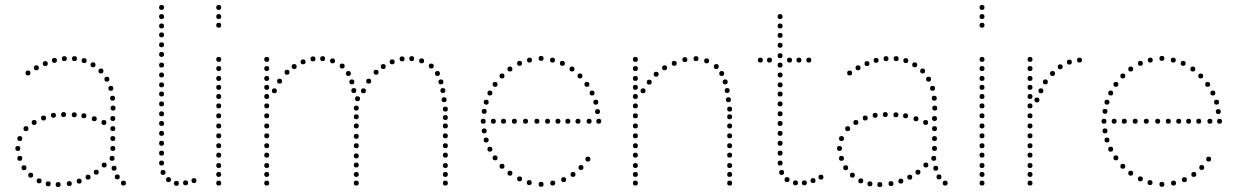

<svg xmlns="http://www.w3.org/2000/svg" viewBox="-20 -750 5001 776"><path d="M200 -496Q190 -496 190 -506Q190 -516 200 -516Q210 -516 210 -506Q210 -496 200 -496ZM240 -503Q230 -503 230 -513Q230 -523 240 -523Q250 -523 250 -513Q250 -503 240 -503ZM281 -503Q271 -503 271 -513Q271 -523 281 -523Q291 -523 291 -513Q291 -503 281 -503ZM320 -495Q310 -495 310 -505Q310 -515 320 -515Q330 -515 330 -505Q330 -495 320 -495ZM127 -466Q117 -466 117 -476Q117 -486 127 -486Q137 -486 137 -476Q137 -466 127 -466ZM356 -478Q346 -478 346 -488Q346 -498 356 -498Q366 -498 366 -488Q366 -478 356 -478ZM388 -453Q378 -453 378 -463Q378 -473 388 -473Q398 -473 398 -463Q398 -453 388 -453ZM412 -420Q402 -420 402 -430Q402 -440 412 -440Q422 -440 422 -430Q422 -420 412 -420ZM428 -383Q418 -383 418 -393Q418 -403 428 -403Q438 -403 438 -393Q438 -383 428 -383ZM435 -343Q425 -343 425 -353Q425 -363 435 -363Q445 -363 445 -353Q445 -343 435 -343ZM437 -303Q427 -303 427 -313Q427 -323 437 -323Q447 -323 447 -313Q447 -303 437 -303ZM156 -263Q146 -263 146 -273Q146 -283 156 -283Q166 -283 166 -273Q166 -263 156 -263ZM196 -274Q186 -274 186 -284Q186 -294 196 -294Q206 -294 206 -284Q206 -274 196 -274ZM361 -260Q351 -260 351 -270Q351 -280 361 -280Q371 -280 371 -270Q371 -260 361 -260ZM400 -245Q390 -245 390 -255Q390 -265 400 -265Q410 -265 410 -255Q410 -245 400 -245ZM436 -261Q426 -261 426 -271Q426 -281 436 -281Q446 -281 446 -271Q446 -261 436 -261ZM85 -220Q75 -220 75 -230Q75 -240 85 -240Q95 -240 95 -230Q95 -220 85 -220ZM436 -220Q426 -220 426 -230Q426 -240 436 -240Q446 -240 446 -230Q446 -220 436 -220ZM60 -180Q50 -180 50 -190Q50 -200 60 -200Q70 -200 70 -190Q70 -180 60 -180ZM436 -180Q426 -180 426 -190Q426 -200 436 -200Q446 -200 446 -190Q446 -180 436 -180ZM436 -140Q426 -140 426 -150Q426 -160 436 -160Q446 -160 446 -150Q446 -140 436 -140ZM60 -100Q50 -100 50 -110Q50 -120 60 -120Q70 -120 70 -110Q70 -100 60 -100ZM433 -100Q423 -100 423 -110Q423 -120 433 -120Q443 -120 443 -110Q443 -100 433 -100ZM77 -62Q67 -62 67 -72Q67 -82 77 -82Q87 -82 87 -72Q87 -62 77 -62ZM401 -73Q391 -73 391 -83Q391 -93 401 -93Q411 -93 411 -83Q411 -73 401 -73ZM441 -60Q431 -60 431 -70Q431 -80 441 -80Q451 -80 451 -70Q451 -60 441 -60ZM104 -32Q94 -32 94 -42Q94 -52 104 -52Q114 -52 114 -42Q114 -32 104 -32ZM336 -24Q326 -24 326 -34Q326 -44 336 -44Q346 -44 346 -34Q346 -24 336 -24ZM369 -44Q359 -44 359 -54Q359 -64 369 -64Q379 -64 379 -54Q379 -44 369 -44ZM454 -25Q444 -25 444 -35Q444 -45 454 -45Q464 -45 464 -35Q464 -25 454 -25ZM163 -483Q153 -483 153 -493Q153 -503 163 -503Q173 -503 173 -493Q173 -483 163 -483ZM93 -445Q83 -445 83 -455Q83 -465 93 -465Q103 -465 103 -455Q103 -445 93 -445ZM479 0Q469 0 469 -10Q469 -20 479 -20Q489 -20 489 -10Q489 0 479 0ZM52 -140Q42 -140 42 -150Q42 -160 52 -160Q62 -160 62 -150Q62 -140 52 -140ZM319 -272Q309 -272 309 -282Q309 -292 319 -292Q329 -292 329 -282Q329 -272 319 -272ZM280 -276Q270 -276 270 -286Q270 -296 280 -296Q290 -296 290 -286Q290 -276 280 -276ZM237 -277Q227 -277 227 -287Q227 -297 237 -297Q247 -297 247 -287Q247 -277 237 -277ZM118 -245Q108 -245 108 -255Q108 -265 118 -265Q128 -265 128 -255Q128 -245 118 -245ZM138 -9Q128 -9 128 -19Q128 -29 138 -29Q148 -29 148 -19Q148 -9 138 -9ZM175 3Q165 3 165 -7Q165 -17 175 -17Q185 -17 185 -7Q185 3 175 3ZM215 6Q205 6 205 -4Q205 -14 215 -14Q225 -14 225 -4Q225 6 215 6ZM260 2Q250 2 250 -8Q250 -18 260 -18Q270 -18 270 -8Q270 2 260 2ZM300 -8Q290 -8 290 -18Q290 -28 300 -28Q310 -28 310 -18Q310 -8 300 -8Z M764 -10Q754 -10 754 -20Q754 -30 764 -30Q774 -30 774 -20Q774 -10 764 -10ZM633 -241Q623 -241 623 -251Q623 -261 633 -261Q643 -261 643 -251Q643 -241 633 -241ZM633 -201Q623 -201 623 -211Q623 -221 633 -221Q643 -221 643 -211Q643 -201 633 -201ZM633 -161Q623 -161 623 -171Q623 -181 633 -181Q643 -181 643 -171Q643 -161 633 -161ZM633 -121Q623 -121 623 -131Q623 -141 633 -141Q643 -141 643 -131Q643 -121 633 -121ZM633 -81Q623 -81 623 -91Q623 -101 633 -101Q643 -101 643 -91Q643 -81 633 -81ZM639 -43Q629 -43 629 -53Q629 -63 639 -63Q649 -63 649 -53Q649 -43 639 -43ZM661 -14Q651 -14 651 -24Q651 -34 661 -34Q671 -34 671 -24Q671 -14 661 -14ZM633 -559Q623 -559 623 -569Q623 -579 633 -579Q643 -579 643 -569Q643 -559 633 -559ZM633 -520Q623 -520 623 -530Q623 -540 633 -540Q643 -540 643 -530Q643 -520 633 -520ZM633 -477Q623 -477 623 -487Q623 -497 633 -497Q643 -497 643 -487Q643 -477 633 -477ZM633 -397Q623 -397 623 -407Q623 -417 633 -417Q643 -417 643 -407Q643 -397 633 -397ZM633 -360Q623 -360 623 -370Q623 -380 633 -380Q643 -380 643 -370Q643 -360 633 -360ZM633 -320Q623 -320 623 -330Q623 -340 633 -340Q643 -340 643 -330Q643 -320 633 -320ZM633 -280Q623 -280 623 -290Q623 -300 633 -300Q643 -300 643 -290Q643 -280 633 -280ZM633 -710Q623 -710 623 -720Q623 -730 633 -730Q643 -730 643 -720Q643 -710 633 -710ZM633 -673Q623 -673 623 -683Q623 -693 633 -693Q643 -693 643 -683Q643 -673 633 -673ZM633 -635Q623 -635 623 -645Q623 -655 633 -655Q643 -655 643 -645Q643 -635 633 -635ZM633 -599Q623 -599 623 -609Q623 -619 633 -619Q643 -619 643 -609Q643 -599 633 -599ZM633 -437Q623 -437 623 -447Q623 -457 633 -457Q643 -457 643 -447Q643 -437 633 -437ZM693 1Q683 1 683 -9Q683 -19 693 -19Q703 -19 703 -9Q703 1 693 1ZM730 -1Q720 -1 720 -11Q720 -21 730 -21Q740 -21 740 -11Q740 -1 730 -1Z M864 -231Q854 -231 854 -241Q854 -251 864 -251Q874 -251 874 -241Q874 -231 864 -231ZM864 -191Q854 -191 854 -201Q854 -211 864 -211Q874 -211 874 -201Q874 -191 864 -191ZM864 -151Q854 -151 854 -161Q854 -171 864 -171Q874 -171 874 -161Q874 -151 864 -151ZM864 -113Q854 -113 854 -123Q854 -133 864 -133Q874 -133 874 -123Q874 -113 864 -113ZM864 -71Q854 -71 854 -81Q854 -91 864 -91Q874 -91 874 -81Q874 -71 864 -71ZM864 -35Q854 -35 854 -45Q854 -55 864 -55Q874 -55 874 -45Q874 -35 864 -35ZM864 0Q854 0 854 -10Q854 -20 864 -20Q874 -20 874 -10Q874 0 864 0ZM864 -500Q854 -500 854 -510Q854 -520 864 -520Q874 -520 874 -510Q874 -500 864 -500ZM864 -387Q854 -387 854 -397Q854 -407 864 -407Q874 -407 874 -397Q874 -387 864 -387ZM864 -350Q854 -350 854 -360Q854 -370 864 -370Q874 -370 874 -360Q874 -350 864 -350ZM864 -312Q854 -312 854 -322Q854 -332 864 -332Q874 -332 874 -322Q874 -312 864 -312ZM864 -272Q854 -272 854 -282Q854 -292 864 -292Q874 -292 874 -282Q874 -272 864 -272ZM864 -423Q854 -423 854 -433Q854 -443 864 -443Q874 -443 874 -433Q874 -423 864 -423ZM864 -463Q854 -463 854 -473Q854 -483 864 -483Q874 -483 874 -473Q874 -463 864 -463ZM864 -710Q854 -710 854 -720Q854 -730 864 -730Q874 -730 874 -720Q874 -710 864 -710ZM864 -638Q854 -638 854 -648Q854 -658 864 -658Q874 -658 874 -648Q874 -638 864 -638ZM864 -673Q854 -673 854 -683Q854 -693 864 -693Q874 -693 874 -683Q874 -673 864 -673Z M1058 -231Q1048 -231 1048 -241Q1048 -251 1058 -251Q1068 -251 1068 -241Q1068 -231 1058 -231ZM1058 -191Q1048 -191 1048 -201Q1048 -211 1058 -211Q1068 -211 1068 -201Q1068 -191 1058 -191ZM1058 -151Q1048 -151 1048 -161Q1048 -171 1058 -171Q1068 -171 1068 -161Q1068 -151 1058 -151ZM1058 -113Q1048 -113 1048 -123Q1048 -133 1058 -133Q1068 -133 1068 -123Q1068 -113 1058 -113ZM1058 -71Q1048 -71 1048 -81Q1048 -91 1058 -91Q1068 -91 1068 -81Q1068 -71 1058 -71ZM1058 -35Q1048 -35 1048 -45Q1048 -55 1058 -55Q1068 -55 1068 -45Q1068 -35 1058 -35ZM1058 0Q1048 0 1048 -10Q1048 -20 1058 -20Q1068 -20 1068 -10Q1068 0 1058 0ZM1058 -500Q1048 -500 1048 -510Q1048 -520 1058 -520Q1068 -520 1068 -510Q1068 -500 1058 -500ZM1058 -387Q1048 -387 1048 -397Q1048 -407 1058 -407Q1068 -407 1068 -397Q1068 -387 1058 -387ZM1058 -350Q1048 -350 1048 -360Q1048 -370 1058 -370Q1068 -370 1068 -360Q1068 -350 1058 -350ZM1058 -312Q1048 -312 1048 -322Q1048 -332 1058 -332Q1068 -332 1068 -322Q1068 -312 1058 -312ZM1058 -272Q1048 -272 1048 -282Q1048 -292 1058 -292Q1068 -292 1068 -282Q1068 -272 1058 -272ZM1058 -423Q1048 -423 1048 -433Q1048 -443 1058 -443Q1068 -443 1068 -433Q1068 -423 1058 -423ZM1058 -463Q1048 -463 1048 -473Q1048 -483 1058 -483Q1068 -483 1068 -473Q1068 -463 1058 -463ZM1420 -231Q1410 -231 1410 -241Q1410 -251 1420 -251Q1430 -251 1430 -241Q1430 -231 1420 -231ZM1420 -189Q1410 -189 1410 -199Q1410 -209 1420 -209Q1430 -209 1430 -199Q1430 -189 1420 -189ZM1420 -151Q1410 -151 1410 -161Q1410 -171 1420 -171Q1430 -171 1430 -161Q1430 -151 1420 -151ZM1420 -110Q1410 -110 1410 -120Q1410 -130 1420 -130Q1430 -130 1430 -120Q1430 -110 1420 -110ZM1420 -73Q1410 -73 1410 -83Q1410 -93 1420 -93Q1430 -93 1430 -83Q1430 -73 1420 -73ZM1420 -35Q1410 -35 1410 -45Q1410 -55 1420 -55Q1430 -55 1430 -45Q1430 -35 1420 -35ZM1420 0Q1410 0 1410 -10Q1410 -20 1420 -20Q1430 -20 1430 -10Q1430 0 1420 0ZM1245 -502Q1235 -502 1235 -512Q1235 -522 1245 -522Q1255 -522 1255 -512Q1255 -502 1245 -502ZM1284 -503Q1274 -503 1274 -513Q1274 -523 1284 -523Q1294 -523 1294 -513Q1294 -503 1284 -503ZM1324 -494Q1314 -494 1314 -504Q1314 -514 1324 -514Q1334 -514 1334 -504Q1334 -494 1324 -494ZM1363 -473Q1353 -473 1353 -483Q1353 -493 1363 -493Q1373 -493 1373 -483Q1373 -473 1363 -473ZM1388 -443Q1378 -443 1378 -453Q1378 -463 1388 -463Q1398 -463 1398 -453Q1398 -443 1388 -443ZM1410 -374Q1400 -374 1400 -384Q1400 -394 1410 -394Q1420 -394 1420 -384Q1420 -374 1410 -374ZM1425 -341Q1415 -341 1415 -351Q1415 -361 1425 -361Q1435 -361 1435 -351Q1435 -341 1425 -341ZM1402 -409Q1392 -409 1392 -419Q1392 -429 1402 -429Q1412 -429 1412 -419Q1412 -409 1402 -409ZM1420 -303Q1410 -303 1410 -313Q1410 -323 1420 -323Q1430 -323 1430 -313Q1430 -303 1420 -303ZM1205 -490Q1195 -490 1195 -500Q1195 -510 1205 -510Q1215 -510 1215 -500Q1215 -490 1205 -490ZM1420 -268Q1410 -268 1410 -278Q1410 -288 1420 -288Q1430 -288 1430 -278Q1430 -268 1420 -268ZM1169 -471Q1159 -471 1159 -481Q1159 -491 1169 -491Q1179 -491 1179 -481Q1179 -471 1169 -471ZM1140 -448Q1130 -448 1130 -458Q1130 -468 1140 -468Q1150 -468 1150 -458Q1150 -448 1140 -448ZM1110 -412Q1100 -412 1100 -422Q1100 -432 1110 -432Q1120 -432 1120 -422Q1120 -412 1110 -412ZM1089 -373Q1079 -373 1079 -383Q1079 -393 1089 -393Q1099 -393 1099 -383Q1099 -373 1089 -373ZM1780 -231Q1770 -231 1770 -241Q1770 -251 1780 -251Q1790 -251 1790 -241Q1790 -231 1780 -231ZM1780 -191Q1770 -191 1770 -201Q1770 -211 1780 -211Q1790 -211 1790 -201Q1790 -191 1780 -191ZM1780 -151Q1770 -151 1770 -161Q1770 -171 1780 -171Q1790 -171 1790 -161Q1790 -151 1780 -151ZM1780 -113Q1770 -113 1770 -123Q1770 -133 1780 -133Q1790 -133 1790 -123Q1790 -113 1780 -113ZM1780 -71Q1770 -71 1770 -81Q1770 -91 1780 -91Q1790 -91 1790 -81Q1790 -71 1780 -71ZM1780 -35Q1770 -35 1770 -45Q1770 -55 1780 -55Q1790 -55 1790 -45Q1790 -35 1780 -35ZM1780 0Q1770 0 1770 -10Q1770 -20 1780 -20Q1790 -20 1790 -10Q1790 0 1780 0ZM1605 -502Q1595 -502 1595 -512Q1595 -522 1605 -522Q1615 -522 1615 -512Q1615 -502 1605 -502ZM1644 -503Q1634 -503 1634 -513Q1634 -523 1644 -523Q1654 -523 1654 -513Q1654 -503 1644 -503ZM1684 -494Q1674 -494 1674 -504Q1674 -514 1684 -514Q1694 -514 1694 -504Q1694 -494 1684 -494ZM1723 -473Q1713 -473 1713 -483Q1713 -493 1723 -493Q1733 -493 1733 -483Q1733 -473 1723 -473ZM1748 -443Q1738 -443 1738 -453Q1738 -463 1748 -463Q1758 -463 1758 -453Q1758 -443 1748 -443ZM1770 -374Q1760 -374 1760 -384Q1760 -394 1770 -394Q1780 -394 1780 -384Q1780 -374 1770 -374ZM1775 -337Q1765 -337 1765 -347Q1765 -357 1775 -357Q1785 -357 1785 -347Q1785 -337 1775 -337ZM1762 -409Q1752 -409 1752 -419Q1752 -429 1762 -429Q1772 -429 1772 -419Q1772 -409 1762 -409ZM1780 -299Q1770 -299 1770 -309Q1770 -319 1780 -319Q1790 -319 1790 -309Q1790 -299 1780 -299ZM1565 -490Q1555 -490 1555 -500Q1555 -510 1565 -510Q1575 -510 1575 -500Q1575 -490 1565 -490ZM1780 -265Q1770 -265 1770 -275Q1770 -285 1780 -285Q1790 -285 1790 -275Q1790 -265 1780 -265ZM1529 -471Q1519 -471 1519 -481Q1519 -491 1529 -491Q1539 -491 1539 -481Q1539 -471 1529 -471ZM1500 -448Q1490 -448 1490 -458Q1490 -468 1500 -468Q1510 -468 1510 -458Q1510 -448 1500 -448ZM1470 -412Q1460 -412 1460 -422Q1460 -432 1470 -432Q1480 -432 1480 -422Q1480 -412 1470 -412ZM1449 -373Q1439 -373 1439 -383Q1439 -393 1449 -393Q1459 -393 1459 -383Q1459 -373 1449 -373Z M2167 -504Q2157 -504 2157 -514Q2157 -524 2167 -524Q2177 -524 2177 -514Q2177 -504 2167 -504ZM2213 -497Q2203 -497 2203 -507Q2203 -517 2213 -517Q2223 -517 2223 -507Q2223 -497 2213 -497ZM2253 -484Q2243 -484 2243 -494Q2243 -504 2253 -504Q2263 -504 2263 -494Q2263 -484 2253 -484ZM2292 -461Q2282 -461 2282 -471Q2282 -481 2292 -481Q2302 -481 2302 -471Q2302 -461 2292 -461ZM2324 -433Q2314 -433 2314 -443Q2314 -453 2324 -453Q2334 -453 2334 -443Q2334 -433 2324 -433ZM2373 -364Q2363 -364 2363 -374Q2363 -384 2373 -384Q2383 -384 2383 -374Q2383 -364 2373 -364ZM2388 -327Q2378 -327 2378 -337Q2378 -347 2388 -347Q2398 -347 2398 -337Q2398 -327 2388 -327ZM2400 -250Q2390 -250 2390 -260Q2390 -270 2400 -270Q2410 -270 2410 -260Q2410 -250 2400 -250ZM2352 -399Q2342 -399 2342 -409Q2342 -419 2352 -419Q2362 -419 2362 -409Q2362 -399 2352 -399ZM2395 -289Q2385 -289 2385 -299Q2385 -309 2395 -309Q2405 -309 2405 -299Q2405 -289 2395 -289ZM2120 -497Q2110 -497 2110 -507Q2110 -517 2120 -517Q2130 -517 2130 -507Q2130 -497 2120 -497ZM2080 -484Q2070 -484 2070 -494Q2070 -504 2080 -504Q2090 -504 2090 -494Q2090 -484 2080 -484ZM2041 -461Q2031 -461 2031 -471Q2031 -481 2041 -481Q2051 -481 2051 -471Q2051 -461 2041 -461ZM2009 -433Q1999 -433 1999 -443Q1999 -453 2009 -453Q2019 -453 2019 -443Q2019 -433 2009 -433ZM1960 -364Q1950 -364 1950 -374Q1950 -384 1960 -384Q1970 -384 1970 -374Q1970 -364 1960 -364ZM1945 -327Q1935 -327 1935 -337Q1935 -347 1945 -347Q1955 -347 1955 -337Q1955 -327 1945 -327ZM1933 -250Q1923 -250 1923 -260Q1923 -270 1933 -270Q1943 -270 1943 -260Q1943 -250 1933 -250ZM1981 -399Q1971 -399 1971 -409Q1971 -419 1981 -419Q1991 -419 1991 -409Q1991 -399 1981 -399ZM1937 -290Q1927 -290 1927 -300Q1927 -310 1937 -310Q1947 -310 1947 -300Q1947 -290 1937 -290ZM2167 -15Q2177 -15 2177 -5Q2177 5 2167 5Q2157 5 2157 -5Q2157 -15 2167 -15ZM2214 -20Q2224 -20 2224 -10Q2224 0 2214 0Q2204 0 2204 -10Q2204 -20 2214 -20ZM2258 -34Q2268 -34 2268 -24Q2268 -14 2258 -14Q2248 -14 2248 -24Q2248 -34 2258 -34ZM2296 -55Q2306 -55 2306 -45Q2306 -35 2296 -35Q2286 -35 2286 -45Q2286 -55 2296 -55ZM2328 -83Q2338 -83 2338 -73Q2338 -63 2328 -63Q2318 -63 2318 -73Q2318 -83 2328 -83ZM2356 -117Q2366 -117 2366 -107Q2366 -97 2356 -97Q2346 -97 2346 -107Q2346 -117 2356 -117ZM2119 -22Q2129 -22 2129 -12Q2129 -2 2119 -2Q2109 -2 2109 -12Q2109 -22 2119 -22ZM2080 -37Q2090 -37 2090 -27Q2090 -17 2080 -17Q2070 -17 2070 -27Q2070 -37 2080 -37ZM2041 -60Q2051 -60 2051 -50Q2051 -40 2041 -40Q2031 -40 2031 -50Q2031 -60 2041 -60ZM2009 -88Q2019 -88 2019 -78Q2019 -68 2009 -68Q1999 -68 1999 -78Q1999 -88 2009 -88ZM1960 -157Q1970 -157 1970 -147Q1970 -137 1960 -137Q1950 -137 1950 -147Q1950 -157 1960 -157ZM1945 -194Q1955 -194 1955 -184Q1955 -174 1945 -174Q1935 -174 1935 -184Q1935 -194 1945 -194ZM1981 -122Q1991 -122 1991 -112Q1991 -102 1981 -102Q1971 -102 1971 -112Q1971 -122 1981 -122ZM1937 -231Q1947 -231 1947 -221Q1947 -211 1937 -211Q1927 -211 1927 -221Q1927 -231 1937 -231ZM2361 -250Q2351 -250 2351 -260Q2351 -270 2361 -270Q2371 -270 2371 -260Q2371 -250 2361 -250ZM2316 -250Q2306 -250 2306 -260Q2306 -270 2316 -270Q2326 -270 2326 -260Q2326 -250 2316 -250ZM2275 -250Q2265 -250 2265 -260Q2265 -270 2275 -270Q2285 -270 2285 -260Q2285 -250 2275 -250ZM2235 -250Q2225 -250 2225 -260Q2225 -270 2235 -270Q2245 -270 2245 -260Q2245 -250 2235 -250ZM2193 -250Q2183 -250 2183 -260Q2183 -270 2193 -270Q2203 -270 2203 -260Q2203 -250 2193 -250ZM2150 -250Q2140 -250 2140 -260Q2140 -270 2150 -270Q2160 -270 2160 -260Q2160 -250 2150 -250ZM2104 -250Q2094 -250 2094 -260Q2094 -270 2104 -270Q2114 -270 2114 -260Q2114 -250 2104 -250ZM2059 -250Q2049 -250 2049 -260Q2049 -270 2059 -270Q2069 -270 2069 -260Q2069 -250 2059 -250ZM2015 -250Q2005 -250 2005 -260Q2005 -270 2015 -270Q2025 -270 2025 -260Q2025 -250 2015 -250ZM1974 -250Q1964 -250 1964 -260Q1964 -270 1974 -270Q1984 -270 1984 -260Q1984 -250 1974 -250Z M2548 -231Q2538 -231 2538 -241Q2538 -251 2548 -251Q2558 -251 2558 -241Q2558 -231 2548 -231ZM2548 -191Q2538 -191 2538 -201Q2538 -211 2548 -211Q2558 -211 2558 -201Q2558 -191 2548 -191ZM2548 -151Q2538 -151 2538 -161Q2538 -171 2548 -171Q2558 -171 2558 -161Q2558 -151 2548 -151ZM2548 -113Q2538 -113 2538 -123Q2538 -133 2548 -133Q2558 -133 2558 -123Q2558 -113 2548 -113ZM2548 -71Q2538 -71 2538 -81Q2538 -91 2548 -91Q2558 -91 2558 -81Q2558 -71 2548 -71ZM2548 -35Q2538 -35 2538 -45Q2538 -55 2548 -55Q2558 -55 2558 -45Q2558 -35 2548 -35ZM2548 0Q2538 0 2538 -10Q2538 -20 2548 -20Q2558 -20 2558 -10Q2558 0 2548 0ZM2548 -500Q2538 -500 2538 -510Q2538 -520 2548 -520Q2558 -520 2558 -510Q2558 -500 2548 -500ZM2548 -387Q2538 -387 2538 -397Q2538 -407 2548 -407Q2558 -407 2558 -397Q2558 -387 2548 -387ZM2548 -350Q2538 -350 2538 -360Q2538 -370 2548 -370Q2558 -370 2558 -360Q2558 -350 2548 -350ZM2548 -312Q2538 -312 2538 -322Q2538 -332 2548 -332Q2558 -332 2558 -322Q2558 -312 2548 -312ZM2548 -272Q2538 -272 2538 -282Q2538 -292 2548 -292Q2558 -292 2558 -282Q2558 -272 2548 -272ZM2548 -423Q2538 -423 2538 -433Q2538 -443 2548 -443Q2558 -443 2558 -433Q2558 -423 2548 -423ZM2548 -463Q2538 -463 2538 -473Q2538 -483 2548 -483Q2558 -483 2558 -473Q2558 -463 2548 -463ZM2929 -231Q2919 -231 2919 -241Q2919 -251 2929 -251Q2939 -251 2939 -241Q2939 -231 2929 -231ZM2929 -191Q2919 -191 2919 -201Q2919 -211 2929 -211Q2939 -211 2939 -201Q2939 -191 2929 -191ZM2929 -151Q2919 -151 2919 -161Q2919 -171 2929 -171Q2939 -171 2939 -161Q2939 -151 2929 -151ZM2929 -113Q2919 -113 2919 -123Q2919 -133 2929 -133Q2939 -133 2939 -123Q2939 -113 2929 -113ZM2929 -71Q2919 -71 2919 -81Q2919 -91 2929 -91Q2939 -91 2939 -81Q2939 -71 2929 -71ZM2929 -35Q2919 -35 2919 -45Q2919 -55 2929 -55Q2939 -55 2939 -45Q2939 -35 2929 -35ZM2929 0Q2919 0 2919 -10Q2919 -20 2929 -20Q2939 -20 2939 -10Q2939 0 2929 0ZM2748 -499Q2738 -499 2738 -509Q2738 -519 2748 -519Q2758 -519 2758 -509Q2758 -499 2748 -499ZM2793 -503Q2783 -503 2783 -513Q2783 -523 2793 -523Q2803 -523 2803 -513Q2803 -503 2793 -503ZM2836 -494Q2826 -494 2826 -504Q2826 -514 2836 -514Q2846 -514 2846 -504Q2846 -494 2836 -494ZM2875 -471Q2865 -471 2865 -481Q2865 -491 2875 -491Q2885 -491 2885 -481Q2885 -471 2875 -471ZM2897 -443Q2887 -443 2887 -453Q2887 -463 2897 -463Q2907 -463 2907 -453Q2907 -443 2897 -443ZM2919 -374Q2909 -374 2909 -384Q2909 -394 2919 -394Q2929 -394 2929 -384Q2929 -374 2919 -374ZM2924 -337Q2914 -337 2914 -347Q2914 -357 2924 -357Q2934 -357 2934 -347Q2934 -337 2924 -337ZM2911 -409Q2901 -409 2901 -419Q2901 -429 2911 -429Q2921 -429 2921 -419Q2921 -409 2911 -409ZM2929 -299Q2919 -299 2919 -309Q2919 -319 2929 -319Q2939 -319 2939 -309Q2939 -299 2929 -299ZM2705 -484Q2695 -484 2695 -494Q2695 -504 2705 -504Q2715 -504 2715 -494Q2715 -484 2705 -484ZM2929 -268Q2919 -268 2919 -278Q2919 -288 2929 -288Q2939 -288 2939 -278Q2939 -268 2929 -268ZM2666 -466Q2656 -466 2656 -476Q2656 -486 2666 -486Q2676 -486 2676 -476Q2676 -466 2666 -466ZM2632 -440Q2622 -440 2622 -450Q2622 -460 2632 -460Q2642 -460 2642 -450Q2642 -440 2632 -440ZM2604 -408Q2594 -408 2594 -418Q2594 -428 2604 -428Q2614 -428 2614 -418Q2614 -408 2604 -408ZM2579 -373Q2569 -373 2569 -383Q2569 -393 2579 -393Q2589 -393 2589 -383Q2589 -373 2579 -373Z M3266 -10Q3256 -10 3256 -20Q3256 -30 3266 -30Q3276 -30 3276 -20Q3276 -10 3266 -10ZM3133 -241Q3123 -241 3123 -251Q3123 -261 3133 -261Q3143 -261 3143 -251Q3143 -241 3133 -241ZM3133 -201Q3123 -201 3123 -211Q3123 -221 3133 -221Q3143 -221 3143 -211Q3143 -201 3133 -201ZM3133 -161Q3123 -161 3123 -171Q3123 -181 3133 -181Q3143 -181 3143 -171Q3143 -161 3133 -161ZM3133 -121Q3123 -121 3123 -131Q3123 -141 3133 -141Q3143 -141 3143 -131Q3143 -121 3133 -121ZM3133 -81Q3123 -81 3123 -91Q3123 -101 3133 -101Q3143 -101 3143 -91Q3143 -81 3133 -81ZM3139 -43Q3129 -43 3129 -53Q3129 -63 3139 -63Q3149 -63 3149 -53Q3149 -43 3139 -43ZM3161 -14Q3151 -14 3151 -24Q3151 -34 3161 -34Q3171 -34 3171 -24Q3171 -14 3161 -14ZM3133 -557Q3123 -557 3123 -567Q3123 -577 3133 -577Q3143 -577 3143 -567Q3143 -557 3133 -557ZM3133 -515Q3123 -515 3123 -525Q3123 -535 3133 -535Q3143 -535 3143 -525Q3143 -515 3133 -515ZM3133 -477Q3123 -477 3123 -487Q3123 -497 3133 -497Q3143 -497 3143 -487Q3143 -477 3133 -477ZM3133 -397Q3123 -397 3123 -407Q3123 -417 3133 -417Q3143 -417 3143 -407Q3143 -397 3133 -397ZM3133 -360Q3123 -360 3123 -370Q3123 -380 3133 -380Q3143 -380 3143 -370Q3143 -360 3133 -360ZM3133 -320Q3123 -320 3123 -330Q3123 -340 3133 -340Q3143 -340 3143 -330Q3143 -320 3133 -320ZM3133 -280Q3123 -280 3123 -290Q3123 -300 3133 -300Q3143 -300 3143 -290Q3143 -280 3133 -280ZM3133 -673Q3123 -673 3123 -683Q3123 -693 3133 -693Q3143 -693 3143 -683Q3143 -673 3133 -673ZM3133 -635Q3123 -635 3123 -645Q3123 -655 3133 -655Q3143 -655 3143 -645Q3143 -635 3133 -635ZM3133 -597Q3123 -597 3123 -607Q3123 -617 3133 -617Q3143 -617 3143 -607Q3143 -597 3133 -597ZM3133 -437Q3123 -437 3123 -447Q3123 -457 3133 -457Q3143 -457 3143 -447Q3143 -437 3133 -437ZM3195 -1Q3185 -1 3185 -11Q3185 -21 3195 -21Q3205 -21 3205 -11Q3205 -1 3195 -1ZM3231 -1Q3221 -1 3221 -11Q3221 -21 3231 -21Q3241 -21 3241 -11Q3241 -1 3231 -1ZM3298 -24Q3288 -24 3288 -34Q3288 -44 3298 -44Q3308 -44 3308 -34Q3308 -24 3298 -24ZM3090 -497Q3080 -497 3080 -507Q3080 -517 3090 -517Q3100 -517 3100 -507Q3100 -497 3090 -497ZM3053 -497Q3043 -497 3043 -507Q3043 -517 3053 -517Q3063 -517 3063 -507Q3063 -497 3053 -497ZM3171 -497Q3161 -497 3161 -507Q3161 -517 3171 -517Q3181 -517 3181 -507Q3181 -497 3171 -497ZM3209 -497Q3199 -497 3199 -507Q3199 -517 3209 -517Q3219 -517 3219 -507Q3219 -497 3209 -497ZM3249 -497Q3239 -497 3239 -507Q3239 -517 3249 -517Q3259 -517 3259 -507Q3259 -497 3249 -497Z M3521 -496Q3511 -496 3511 -506Q3511 -516 3521 -516Q3531 -516 3531 -506Q3531 -496 3521 -496ZM3561 -503Q3551 -503 3551 -513Q3551 -523 3561 -523Q3571 -523 3571 -513Q3571 -503 3561 -503ZM3602 -503Q3592 -503 3592 -513Q3592 -523 3602 -523Q3612 -523 3612 -513Q3612 -503 3602 -503ZM3641 -495Q3631 -495 3631 -505Q3631 -515 3641 -515Q3651 -515 3651 -505Q3651 -495 3641 -495ZM3448 -466Q3438 -466 3438 -476Q3438 -486 3448 -486Q3458 -486 3458 -476Q3458 -466 3448 -466ZM3677 -478Q3667 -478 3667 -488Q3667 -498 3677 -498Q3687 -498 3687 -488Q3687 -478 3677 -478ZM3709 -453Q3699 -453 3699 -463Q3699 -473 3709 -473Q3719 -473 3719 -463Q3719 -453 3709 -453ZM3733 -420Q3723 -420 3723 -430Q3723 -440 3733 -440Q3743 -440 3743 -430Q3743 -420 3733 -420ZM3749 -383Q3739 -383 3739 -393Q3739 -403 3749 -403Q3759 -403 3759 -393Q3759 -383 3749 -383ZM3756 -343Q3746 -343 3746 -353Q3746 -363 3756 -363Q3766 -363 3766 -353Q3766 -343 3756 -343ZM3758 -303Q3748 -303 3748 -313Q3748 -323 3758 -323Q3768 -323 3768 -313Q3768 -303 3758 -303ZM3477 -263Q3467 -263 3467 -273Q3467 -283 3477 -283Q3487 -283 3487 -273Q3487 -263 3477 -263ZM3517 -274Q3507 -274 3507 -284Q3507 -294 3517 -294Q3527 -294 3527 -284Q3527 -274 3517 -274ZM3682 -260Q3672 -260 3672 -270Q3672 -280 3682 -280Q3692 -280 3692 -270Q3692 -260 3682 -260ZM3721 -245Q3711 -245 3711 -255Q3711 -265 3721 -265Q3731 -265 3731 -255Q3731 -245 3721 -245ZM3757 -261Q3747 -261 3747 -271Q3747 -281 3757 -281Q3767 -281 3767 -271Q3767 -261 3757 -261ZM3406 -220Q3396 -220 3396 -230Q3396 -240 3406 -240Q3416 -240 3416 -230Q3416 -220 3406 -220ZM3757 -220Q3747 -220 3747 -230Q3747 -240 3757 -240Q3767 -240 3767 -230Q3767 -220 3757 -220ZM3381 -180Q3371 -180 3371 -190Q3371 -200 3381 -200Q3391 -200 3391 -190Q3391 -180 3381 -180ZM3757 -180Q3747 -180 3747 -190Q3747 -200 3757 -200Q3767 -200 3767 -190Q3767 -180 3757 -180ZM3757 -140Q3747 -140 3747 -150Q3747 -160 3757 -160Q3767 -160 3767 -150Q3767 -140 3757 -140ZM3381 -100Q3371 -100 3371 -110Q3371 -120 3381 -120Q3391 -120 3391 -110Q3391 -100 3381 -100ZM3754 -100Q3744 -100 3744 -110Q3744 -120 3754 -120Q3764 -120 3764 -110Q3764 -100 3754 -100ZM3398 -62Q3388 -62 3388 -72Q3388 -82 3398 -82Q3408 -82 3408 -72Q3408 -62 3398 -62ZM3722 -73Q3712 -73 3712 -83Q3712 -93 3722 -93Q3732 -93 3732 -83Q3732 -73 3722 -73ZM3762 -60Q3752 -60 3752 -70Q3752 -80 3762 -80Q3772 -80 3772 -70Q3772 -60 3762 -60ZM3425 -32Q3415 -32 3415 -42Q3415 -52 3425 -52Q3435 -52 3435 -42Q3435 -32 3425 -32ZM3657 -24Q3647 -24 3647 -34Q3647 -44 3657 -44Q3667 -44 3667 -34Q3667 -24 3657 -24ZM3690 -44Q3680 -44 3680 -54Q3680 -64 3690 -64Q3700 -64 3700 -54Q3700 -44 3690 -44ZM3775 -25Q3765 -25 3765 -35Q3765 -45 3775 -45Q3785 -45 3785 -35Q3785 -25 3775 -25ZM3484 -483Q3474 -483 3474 -493Q3474 -503 3484 -503Q3494 -503 3494 -493Q3494 -483 3484 -483ZM3414 -445Q3404 -445 3404 -455Q3404 -465 3414 -465Q3424 -465 3424 -455Q3424 -445 3414 -445ZM3800 0Q3790 0 3790 -10Q3790 -20 3800 -20Q3810 -20 3810 -10Q3810 0 3800 0ZM3373 -140Q3363 -140 3363 -150Q3363 -160 3373 -160Q3383 -160 3383 -150Q3383 -140 3373 -140ZM3640 -272Q3630 -272 3630 -282Q3630 -292 3640 -292Q3650 -292 3650 -282Q3650 -272 3640 -272ZM3601 -276Q3591 -276 3591 -286Q3591 -296 3601 -296Q3611 -296 3611 -286Q3611 -276 3601 -276ZM3558 -277Q3548 -277 3548 -287Q3548 -297 3558 -297Q3568 -297 3568 -287Q3568 -277 3558 -277ZM3439 -245Q3429 -245 3429 -255Q3429 -265 3439 -265Q3449 -265 3449 -255Q3449 -245 3439 -245ZM3459 -9Q3449 -9 3449 -19Q3449 -29 3459 -29Q3469 -29 3469 -19Q3469 -9 3459 -9ZM3496 3Q3486 3 3486 -7Q3486 -17 3496 -17Q3506 -17 3506 -7Q3506 3 3496 3ZM3536 6Q3526 6 3526 -4Q3526 -14 3536 -14Q3546 -14 3546 -4Q3546 6 3536 6ZM3581 2Q3571 2 3571 -8Q3571 -18 3581 -18Q3591 -18 3591 -8Q3591 2 3581 2ZM3621 -8Q3611 -8 3611 -18Q3611 -28 3621 -28Q3631 -28 3631 -18Q3631 -8 3621 -8Z M3949 -231Q3939 -231 3939 -241Q3939 -251 3949 -251Q3959 -251 3959 -241Q3959 -231 3949 -231ZM3949 -191Q3939 -191 3939 -201Q3939 -211 3949 -211Q3959 -211 3959 -201Q3959 -191 3949 -191ZM3949 -151Q3939 -151 3939 -161Q3939 -171 3949 -171Q3959 -171 3959 -161Q3959 -151 3949 -151ZM3949 -113Q3939 -113 3939 -123Q3939 -133 3949 -133Q3959 -133 3959 -123Q3959 -113 3949 -113ZM3949 -71Q3939 -71 3939 -81Q3939 -91 3949 -91Q3959 -91 3959 -81Q3959 -71 3949 -71ZM3949 -35Q3939 -35 3939 -45Q3939 -55 3949 -55Q3959 -55 3959 -45Q3959 -35 3949 -35ZM3949 0Q3939 0 3939 -10Q3939 -20 3949 -20Q3959 -20 3959 -10Q3959 0 3949 0ZM3949 -500Q3939 -500 3939 -510Q3939 -520 3949 -520Q3959 -520 3959 -510Q3959 -500 3949 -500ZM3949 -387Q3939 -387 3939 -397Q3939 -407 3949 -407Q3959 -407 3959 -397Q3959 -387 3949 -387ZM3949 -350Q3939 -350 3939 -360Q3939 -370 3949 -370Q3959 -370 3959 -360Q3959 -350 3949 -350ZM3949 -312Q3939 -312 3939 -322Q3939 -332 3949 -332Q3959 -332 3959 -322Q3959 -312 3949 -312ZM3949 -272Q3939 -272 3939 -282Q3939 -292 3949 -292Q3959 -292 3959 -282Q3959 -272 3949 -272ZM3949 -423Q3939 -423 3939 -433Q3939 -443 3949 -443Q3959 -443 3959 -433Q3959 -423 3949 -423ZM3949 -463Q3939 -463 3939 -473Q3939 -483 3949 -483Q3959 -483 3959 -473Q3959 -463 3949 -463ZM3949 -710Q3939 -710 3939 -720Q3939 -730 3949 -730Q3959 -730 3959 -720Q3959 -710 3949 -710ZM3949 -638Q3939 -638 3939 -648Q3939 -658 3949 -658Q3959 -658 3959 -648Q3959 -638 3949 -638ZM3949 -673Q3939 -673 3939 -683Q3939 -693 3949 -693Q3959 -693 3959 -683Q3959 -673 3949 -673Z M4143 -231Q4133 -231 4133 -241Q4133 -251 4143 -251Q4153 -251 4153 -241Q4153 -231 4143 -231ZM4143 -191Q4133 -191 4133 -201Q4133 -211 4143 -211Q4153 -211 4153 -201Q4153 -191 4143 -191ZM4143 -151Q4133 -151 4133 -161Q4133 -171 4143 -171Q4153 -171 4153 -161Q4153 -151 4143 -151ZM4143 -113Q4133 -113 4133 -123Q4133 -133 4143 -133Q4153 -133 4153 -123Q4153 -113 4143 -113ZM4143 -71Q4133 -71 4133 -81Q4133 -91 4143 -91Q4153 -91 4153 -81Q4153 -71 4143 -71ZM4143 -35Q4133 -35 4133 -45Q4133 -55 4143 -55Q4153 -55 4153 -45Q4153 -35 4143 -35ZM4143 0Q4133 0 4133 -10Q4133 -20 4143 -20Q4153 -20 4153 -10Q4153 0 4143 0ZM4143 -500Q4133 -500 4133 -510Q4133 -520 4143 -520Q4153 -520 4153 -510Q4153 -500 4143 -500ZM4143 -387Q4133 -387 4133 -397Q4133 -407 4143 -407Q4153 -407 4153 -397Q4153 -387 4143 -387ZM4143 -350Q4133 -350 4133 -360Q4133 -370 4143 -370Q4153 -370 4153 -360Q4153 -350 4143 -350ZM4143 -312Q4133 -312 4133 -322Q4133 -332 4143 -332Q4153 -332 4153 -322Q4153 -312 4143 -312ZM4143 -272Q4133 -272 4133 -282Q4133 -292 4143 -292Q4153 -292 4153 -282Q4153 -272 4143 -272ZM4143 -423Q4133 -423 4133 -433Q4133 -443 4143 -443Q4153 -443 4153 -433Q4153 -423 4143 -423ZM4143 -463Q4133 -463 4133 -473Q4133 -483 4143 -483Q4153 -483 4153 -473Q4153 -463 4143 -463ZM4343 -497Q4333 -497 4333 -507Q4333 -517 4343 -517Q4353 -517 4353 -507Q4353 -497 4343 -497ZM4302 -489Q4292 -489 4292 -499Q4292 -509 4302 -509Q4312 -509 4312 -499Q4312 -489 4302 -489ZM4265 -470Q4255 -470 4255 -480Q4255 -490 4265 -490Q4275 -490 4275 -480Q4275 -470 4265 -470ZM4234 -443Q4224 -443 4224 -453Q4224 -463 4234 -463Q4244 -463 4244 -453Q4244 -443 4234 -443ZM4205 -409Q4195 -409 4195 -419Q4195 -429 4205 -429Q4215 -429 4215 -419Q4215 -409 4205 -409ZM4187 -373Q4177 -373 4177 -383Q4177 -393 4187 -393Q4197 -393 4197 -383Q4197 -373 4187 -373ZM4171 -336Q4161 -336 4161 -346Q4161 -356 4171 -356Q4181 -356 4181 -346Q4181 -336 4171 -336Z M4676 -504Q4666 -504 4666 -514Q4666 -524 4676 -524Q4686 -524 4686 -514Q4686 -504 4676 -504ZM4722 -497Q4712 -497 4712 -507Q4712 -517 4722 -517Q4732 -517 4732 -507Q4732 -497 4722 -497ZM4762 -484Q4752 -484 4752 -494Q4752 -504 4762 -504Q4772 -504 4772 -494Q4772 -484 4762 -484ZM4801 -461Q4791 -461 4791 -471Q4791 -481 4801 -481Q4811 -481 4811 -471Q4811 -461 4801 -461ZM4833 -433Q4823 -433 4823 -443Q4823 -453 4833 -453Q4843 -453 4843 -443Q4843 -433 4833 -433ZM4882 -364Q4872 -364 4872 -374Q4872 -384 4882 -384Q4892 -384 4892 -374Q4892 -364 4882 -364ZM4897 -327Q4887 -327 4887 -337Q4887 -347 4897 -347Q4907 -347 4907 -337Q4907 -327 4897 -327ZM4909 -250Q4899 -250 4899 -260Q4899 -270 4909 -270Q4919 -270 4919 -260Q4919 -250 4909 -250ZM4861 -399Q4851 -399 4851 -409Q4851 -419 4861 -419Q4871 -419 4871 -409Q4871 -399 4861 -399ZM4904 -289Q4894 -289 4894 -299Q4894 -309 4904 -309Q4914 -309 4914 -299Q4914 -289 4904 -289ZM4629 -497Q4619 -497 4619 -507Q4619 -517 4629 -517Q4639 -517 4639 -507Q4639 -497 4629 -497ZM4589 -484Q4579 -484 4579 -494Q4579 -504 4589 -504Q4599 -504 4599 -494Q4599 -484 4589 -484ZM4550 -461Q4540 -461 4540 -471Q4540 -481 4550 -481Q4560 -481 4560 -471Q4560 -461 4550 -461ZM4518 -433Q4508 -433 4508 -443Q4508 -453 4518 -453Q4528 -453 4528 -443Q4528 -433 4518 -433ZM4469 -364Q4459 -364 4459 -374Q4459 -384 4469 -384Q4479 -384 4479 -374Q4479 -364 4469 -364ZM4454 -327Q4444 -327 4444 -337Q4444 -347 4454 -347Q4464 -347 4464 -337Q4464 -327 4454 -327ZM4442 -250Q4432 -250 4432 -260Q4432 -270 4442 -270Q4452 -270 4452 -260Q4452 -250 4442 -250ZM4490 -399Q4480 -399 4480 -409Q4480 -419 4490 -419Q4500 -419 4500 -409Q4500 -399 4490 -399ZM4446 -290Q4436 -290 4436 -300Q4436 -310 4446 -310Q4456 -310 4456 -300Q4456 -290 4446 -290ZM4676 -15Q4686 -15 4686 -5Q4686 5 4676 5Q4666 5 4666 -5Q4666 -15 4676 -15ZM4723 -20Q4733 -20 4733 -10Q4733 0 4723 0Q4713 0 4713 -10Q4713 -20 4723 -20ZM4767 -34Q4777 -34 4777 -24Q4777 -14 4767 -14Q4757 -14 4757 -24Q4757 -34 4767 -34ZM4805 -55Q4815 -55 4815 -45Q4815 -35 4805 -35Q4795 -35 4795 -45Q4795 -55 4805 -55ZM4837 -83Q4847 -83 4847 -73Q4847 -63 4837 -63Q4827 -63 4827 -73Q4827 -83 4837 -83ZM4865 -117Q4875 -117 4875 -107Q4875 -97 4865 -97Q4855 -97 4855 -107Q4855 -117 4865 -117ZM4628 -22Q4638 -22 4638 -12Q4638 -2 4628 -2Q4618 -2 4618 -12Q4618 -22 4628 -22ZM4589 -37Q4599 -37 4599 -27Q4599 -17 4589 -17Q4579 -17 4579 -27Q4579 -37 4589 -37ZM4550 -60Q4560 -60 4560 -50Q4560 -40 4550 -40Q4540 -40 4540 -50Q4540 -60 4550 -60ZM4518 -88Q4528 -88 4528 -78Q4528 -68 4518 -68Q4508 -68 4508 -78Q4508 -88 4518 -88ZM4469 -157Q4479 -157 4479 -147Q4479 -137 4469 -137Q4459 -137 4459 -147Q4459 -157 4469 -157ZM4454 -194Q4464 -194 4464 -184Q4464 -174 4454 -174Q4444 -174 4444 -184Q4444 -194 4454 -194ZM4490 -122Q4500 -122 4500 -112Q4500 -102 4490 -102Q4480 -102 4480 -112Q4480 -122 4490 -122ZM4446 -231Q4456 -231 4456 -221Q4456 -211 4446 -211Q4436 -211 4436 -221Q4436 -231 4446 -231ZM4870 -250Q4860 -250 4860 -260Q4860 -270 4870 -270Q4880 -270 4880 -260Q4880 -250 4870 -250ZM4825 -250Q4815 -250 4815 -260Q4815 -270 4825 -270Q4835 -270 4835 -260Q4835 -250 4825 -250ZM4784 -250Q4774 -250 4774 -260Q4774 -270 4784 -270Q4794 -270 4794 -260Q4794 -250 4784 -250ZM4744 -250Q4734 -250 4734 -260Q4734 -270 4744 -270Q4754 -270 4754 -260Q4754 -250 4744 -250ZM4702 -250Q4692 -250 4692 -260Q4692 -270 4702 -270Q4712 -270 4712 -260Q4712 -250 4702 -250ZM4659 -250Q4649 -250 4649 -260Q4649 -270 4659 -270Q4669 -270 4669 -260Q4669 -250 4659 -250ZM4613 -250Q4603 -250 4603 -260Q4603 -270 4613 -270Q4623 -270 4623 -260Q4623 -250 4613 -250ZM4568 -250Q4558 -250 4558 -260Q4558 -270 4568 -270Q4578 -270 4578 -260Q4578 -250 4568 -250ZM4524 -250Q4514 -250 4514 -260Q4514 -270 4524 -270Q4534 -270 4534 -260Q4534 -250 4524 -250ZM4483 -250Q4473 -250 4473 -260Q4473 -270 4483 -270Q4493 -270 4493 -260Q4493 -250 4483 -250Z"/></svg>

Font: Raleway Dots
Style: Regular
Weight: 400
Designer: Matt McInerney, Pablo Impallari, Rodrigo Fuenzalida, Brenda Gallo
Foundry: Matt McInerney, Pablo Impallari, Rodrigo Fuenzalida, Brenda Gallo
Version: Version 1.000